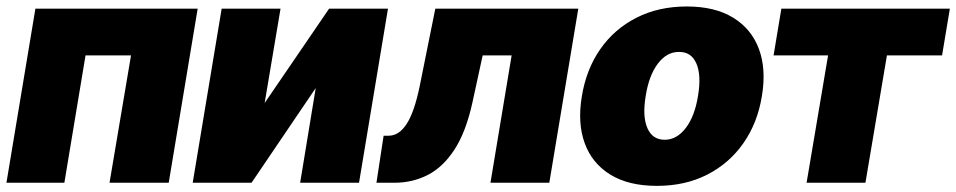

<svg xmlns="http://www.w3.org/2000/svg" viewBox="-28 -573 2998 602"><path d="M-7.8 0 83 -545.9H591.8L501 0H315.4L382.8 -399.4H240.2L173.8 0Z M801.8 -250 1003.9 -545.9H1188.5L1097.7 0H913.1L961.9 -296.9L760.7 0H576.2L667 -545.9H851.6Z M1152.3 0 1174.8 -147.5H1191.4Q1223.6 -147.9 1247.6 -185.3Q1271.5 -222.7 1288.1 -303.7L1336.9 -545.9H1785.2L1694.3 0H1509.8L1576.2 -399.4H1485.4L1453.1 -251Q1432.6 -158.2 1396.5 -103.3Q1360.4 -48.3 1312.7 -24.2Q1265.1 0 1209 0Z M2031.7 9.8Q1942.9 9.8 1885.5 -25.6Q1828.1 -61 1805.2 -124.3Q1782.2 -187.5 1796.4 -271.5Q1810.1 -355.5 1854 -418.7Q1897.9 -481.9 1967.3 -517.3Q2036.6 -552.7 2125.5 -552.7Q2213.9 -552.7 2271.2 -517.3Q2328.6 -481.9 2351.8 -418.7Q2375 -355.5 2360.8 -271.5Q2347.2 -187.5 2303 -124.3Q2258.8 -61 2189.7 -25.6Q2120.6 9.8 2031.7 9.8ZM2056.2 -134.8Q2093.8 -134.8 2122.1 -171.6Q2150.4 -208.5 2160.6 -272.5Q2171.4 -336.9 2155.5 -373.8Q2139.6 -410.6 2101.1 -410.2Q2063 -410.6 2034.9 -373.8Q2006.8 -336.9 1996.6 -272.5Q1985.8 -208.5 2001.7 -171.6Q2017.6 -134.8 2056.2 -134.8Z M2397.5 -399.4 2421.9 -545.9H2950.2L2925.8 -399.4H2752.9L2685.5 0H2501L2568.4 -399.4Z"/></svg>

Font: Inter Tight Black
Style: Italic
Weight: 900
Italic angle: -9.39999°
Designer: Rasmus Andersson
Foundry: rsms
Version: Version 3.004; ttfautohint (v1.8.4.7-5d5b)